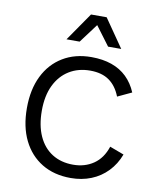

<svg xmlns="http://www.w3.org/2000/svg" viewBox="-97 -978 880 1064"><g transform="rotate(10 343.0 -446.0)"><path d="M640 -169Q619 -113 580 -72.5Q541 -32 488.5 -11Q436 10 374 10Q280 10 211.5 -31.5Q143 -73 105.5 -149Q68 -225 68 -330Q68 -435 105.5 -511Q143 -587 211.5 -628.5Q280 -670 372 -670Q436 -670 486 -652.5Q536 -635 571.5 -600.5Q607 -566 628 -516L549 -479Q527 -536 485.5 -565.5Q444 -595 378 -595Q311 -595 260 -563.5Q209 -532 180.5 -473Q152 -414 152 -330Q152 -247 179 -187.5Q206 -128 256 -96.5Q306 -65 374 -65Q440 -65 489 -98.5Q538 -132 560 -199ZM526 -743H452L372 -850L292 -743H218L328 -902H416Z"/></g></svg>

Font: Work Sans
Style: Regular
Weight: 400
Designer: Wei Huang
Foundry: Wei Huang
Version: Version 2.006; ttfautohint (v1.8.1.43-b0c9)